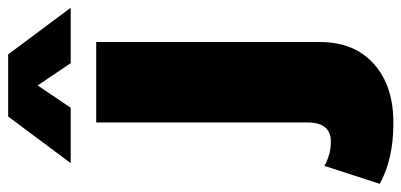

<svg xmlns="http://www.w3.org/2000/svg" viewBox="-372 -522 1007 482"><g transform="rotate(-90 132.0 -281.5)"><path d="M-89 168 -44 29Q-15 45 15 45Q39 46 52 31.5Q65 17 65 -12V-544H267V18Q267 104 211.5 153.5Q156 203 61 202Q-26 202 -89 168ZM-37 -608 80 -765H236L353 -608H214L158 -691L102 -608Z"/></g></svg>

Font: Trueno
Style: ExBd
Weight: 800
Designer: Julieta Ulanovsky
Foundry: Julieta Ulanovsky
Version: Version 3.001b